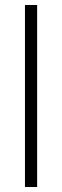

<svg xmlns="http://www.w3.org/2000/svg" viewBox="-20 -750 249 770"><path d="M80.1 0H128.9V-730H80.1Z"/></svg>

Font: Now Light
Style: Regular
Weight: 300
Designer: Alfredo Marco Pradil
Foundry: Alfredo Marco Pradil
Version: Version 1.200;hotconv 1.0.109;makeotfexe 2.5.65596